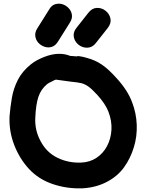

<svg xmlns="http://www.w3.org/2000/svg" viewBox="-20 -1008 796 1044"><path d="M428 16Q502 12 561 -19Q620 -50 655 -99Q690 -148 708 -208Q726 -267 723.5 -330Q721 -393 699 -450Q675 -517 612 -585Q570 -632 534 -656.5Q498 -681 453 -693Q434 -699 414 -702Q394 -705 401 -701Q390 -702 377 -703L362 -704Q300 -729 222 -699Q178 -682 150 -660Q101 -621 77 -573.5Q53 -526 44.5 -475.5Q36 -425 32 -377Q28 -296 57 -220.5Q86 -145 138 -89Q190 -33 267 -7Q344 19 428 16ZM422 -124Q352 -121 292.5 -150Q233 -179 201 -240Q168 -300 172 -369Q175 -440 189 -482Q203 -524 238 -552Q245 -557 258 -563Q280 -575 284 -575Q319 -570 365 -564Q405 -560 421 -556Q439 -552 458.5 -539Q478 -526 510 -491Q553 -443 569 -402Q589 -351 586 -302Q583 -253 562 -213.5Q541 -174 505 -150Q469 -126 422 -124ZM296 -783 360 -885Q374 -907 371 -927.5Q368 -948 353.5 -963.5Q339 -979 319.5 -985Q300 -991 280 -985Q260 -979 247 -956L183 -854Q169 -832 172 -811Q175 -790 189 -775Q203 -760 223 -753.5Q243 -747 262.5 -753.5Q282 -760 296 -783ZM502 -775 566 -856Q586 -882 580.5 -907.5Q575 -933 554 -949.5Q533 -966 506.5 -965Q480 -964 460 -938L397 -858Q380 -837 380.5 -816.5Q381 -796 393.5 -779Q406 -762 425.5 -754Q445 -746 465.5 -750Q486 -754 502 -775Z"/></svg>

Font: Balsamiq Sans
Style: Bold
Weight: 700
Designer: Michael Angeles
Foundry: Balsamiq SRL
Version: Version 1.020; ttfautohint (v1.8.4.7-5d5b);gftools[0.9.26]